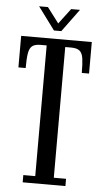

<svg xmlns="http://www.w3.org/2000/svg" viewBox="-58 -886 494 922"><g transform="rotate(5 189.0 -424.5)"><path d="M87.5 0V-35H145V-665H115.5Q88 -665 75 -654.2Q62 -643.5 58 -618Q54 -592.5 54 -548H19V-700H359.5V-548H324.5Q324.5 -592.5 320.8 -618Q317 -643.5 304 -654.2Q291 -665 263.5 -665H234.5V-35H293.5V0ZM173.5 -739.5 92.5 -849H135L191 -775L247 -849H289.5L209 -739.5Z"/></g></svg>

Font: Imbue Thin 10pt Medium
Style: Regular
Weight: 500
Version: Version 1.102